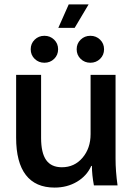

<svg xmlns="http://www.w3.org/2000/svg" viewBox="-20 -839 598 869"><path d="M53 -216V-500H166V-215Q166 -147 189 -114.5Q212 -82 260 -82Q317 -82 353.5 -125Q390 -168 390 -232V-500H503V-120Q503 -65 512 0H405Q396 -48 396 -88H393Q373 -43 328.5 -16.5Q284 10 227 10Q141 10 97 -47Q53 -104 53 -216ZM291 -819H381L318 -713H244ZM119 -616Q119 -642 137 -659.5Q155 -677 181 -677Q207 -677 225 -659.5Q243 -642 243 -616Q243 -590 225 -572.5Q207 -555 181 -555Q155 -555 137 -572.5Q119 -590 119 -616ZM327 -616Q327 -642 345 -659.5Q363 -677 389 -677Q415 -677 433 -659.5Q451 -642 451 -616Q451 -590 433 -572.5Q415 -555 389 -555Q363 -555 345 -572.5Q327 -590 327 -616Z"/></svg>

Font: Sarabun SemiBold
Style: Regular
Weight: 600
Designer: Suppakit Chalermlarp | Katatrad Co.,Ltd.
Foundry: Cadson Demak Co.,Ltd.
Version: Version 1.000; ttfautohint (v1.6)